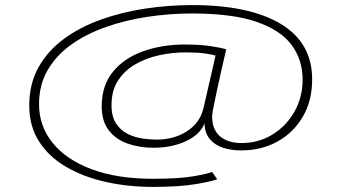

<svg xmlns="http://www.w3.org/2000/svg" viewBox="-20 -726 1340 755"><path d="M582 9Q483 9 395.2 -10.8Q307.5 -30.5 239.8 -70Q172 -109.5 133.5 -169.8Q95 -230 95 -311Q95 -396 131.2 -461Q167.5 -526 230.5 -572.5Q293.5 -619 375.5 -648.5Q457.5 -678 550 -692Q642.5 -706 736 -706Q960.5 -706 1084 -632Q1207.5 -558 1207.5 -413.5Q1207.5 -330.5 1171.2 -267.8Q1135 -205 1071.8 -169.8Q1008.5 -134.5 927.5 -134.5Q889.5 -134.5 857.2 -145Q825 -155.5 805.2 -178.8Q785.5 -202 784 -241Q767.5 -197 711.5 -171Q655.5 -145 584 -145Q528 -145 481.5 -161.5Q435 -178 407.5 -213.8Q380 -249.5 380 -308Q380 -391 424.8 -444.8Q469.5 -498.5 544 -524.8Q618.5 -551 706.5 -551Q766.5 -551 808.8 -544.5Q851 -538 869.5 -532Q860 -491 850.2 -447.8Q840.5 -404.5 832.2 -366.2Q824 -328 819 -302Q814 -276 814 -269.5Q814 -216.5 845.2 -190Q876.5 -163.5 929.5 -163.5Q997 -163.5 1051.5 -197Q1106 -230.5 1138 -287.2Q1170 -344 1170 -413Q1170 -490 1127.2 -548.5Q1084.5 -607 989.2 -640Q894 -673 736 -673Q647.5 -673 560.8 -660Q474 -647 397 -620Q320 -593 260.8 -551Q201.5 -509 167.5 -450.5Q133.5 -392 133.5 -316Q133.5 -231 186.5 -164.8Q239.5 -98.5 339.8 -60.8Q440 -23 582 -23Q685 -23 741.8 -33Q798.5 -43 814 -50L834 -21.5Q817.5 -13.5 751.2 -2.2Q685 9 582 9ZM595 -177Q663.5 -177 714.2 -209.2Q765 -241.5 779.5 -298Q781 -303.5 786.2 -327Q791.5 -350.5 799 -383Q806.5 -415.5 814.2 -449Q822 -482.5 827.5 -507.5Q815.5 -511.5 785.8 -515.8Q756 -520 711 -520Q658 -520 606 -508.8Q554 -497.5 511.5 -472.8Q469 -448 443.8 -408.8Q418.5 -369.5 418.5 -313Q418.5 -267 436.8 -239.8Q455 -212.5 483 -199Q511 -185.5 541.2 -181.2Q571.5 -177 595 -177Z"/></svg>

Font: Trispace Expanded Thin
Style: Regular
Weight: 100
Width: 7
Designer: Tyler Finck
Foundry: Etcetera Type Company
Version: Version 1.210; ttfautohint (v1.8.3)